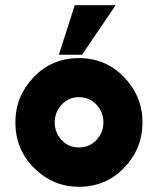

<svg xmlns="http://www.w3.org/2000/svg" viewBox="-20 -706 621 737"><path d="M206 -496 267 -686H424L295 -496ZM39 -237Q39 -336 109 -409.5Q179 -483 283 -483Q386 -483 456.5 -409.5Q527 -336 527 -236Q527 -136 457 -62.5Q387 11 283 11Q184 11 111.5 -60.5Q39 -132 39 -237ZM190 -236Q190 -198 216 -169Q242 -140 283 -140Q323 -140 350 -168.5Q377 -197 377 -236Q377 -275 350.5 -304Q324 -333 283 -333Q243 -333 216.5 -304Q190 -275 190 -236Z"/></svg>

Font: Coval
Style: Black
Weight: 1000
Foundry: Context Ltd
Version: Version 001.000